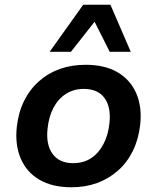

<svg xmlns="http://www.w3.org/2000/svg" viewBox="-20 -782 664 812"><path d="M282 10Q201 10 146.5 -22Q92 -54 67.5 -112Q43 -170 51 -245Q58 -307 82 -355.5Q106 -404 145 -438.5Q184 -473 233.5 -490.5Q283 -508 342 -508Q423 -508 477 -476.5Q531 -445 556 -388Q581 -331 573 -255Q566 -193 542 -144Q518 -95 479 -60.5Q440 -26 390.5 -8Q341 10 282 10ZM289 -92Q334 -92 366 -113.5Q398 -135 418 -173.5Q438 -212 443 -262Q450 -329 422 -367.5Q394 -406 334 -406Q292 -406 259 -385Q226 -364 206 -326Q186 -288 181 -237Q174 -170 202.5 -131Q231 -92 289 -92ZM190 -563 332 -762H447L533 -563H444L380 -690L280 -563Z"/></svg>

Font: Nunito Sans 8pt
Style: Bold Italic
Weight: 700
Italic angle: -9°
Version: Version 3.101;gftools[0.9.27]